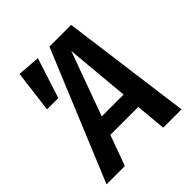

<svg xmlns="http://www.w3.org/2000/svg" viewBox="-191 -832 963 963"><g transform="rotate(-45 291.0 -350.0)"><path d="M402 -162H204L145 0H15L301 -691H455L547 0H417ZM394 -258 363 -598 239 -258ZM219 -691 150 -477H70L98 -700Z"/></g></svg>

Font: Fira Sans Condensed Medium
Style: Italic
Weight: 500
Width: 3
Italic angle: -8°
Designer: bBox Type GmbH & Carrois Corporate GbR & Edenspiekermann AG
Foundry: bBox Type GmbH & Carrois Corporate GbR & Edenspiekermann AG
Version: Version 4.301